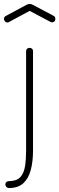

<svg xmlns="http://www.w3.org/2000/svg" viewBox="-63 -714 300 971"><path d="M-18 237Q-25 237 -30.5 231.5Q-36 226 -36 219Q-36 211 -30.5 206.5Q-25 202 -18 202Q21 202 39.5 182Q58 162 63.5 127Q69 92 69 48V-455Q69 -463 74 -467.5Q79 -472 86 -472Q94 -472 99 -467.5Q104 -463 104 -455V48Q104 103 92.5 146Q81 189 54.5 213Q28 237 -18 237ZM-25 -600Q-32 -600 -37.5 -605.5Q-43 -611 -43 -619Q-43 -623 -40.5 -627Q-38 -631 -34 -633L70 -689Q78 -694 87 -694Q96 -694 104 -689L208 -634Q213 -632 215 -627Q217 -622 217 -617Q217 -610 212 -605.5Q207 -601 200 -601Q198 -601 195.5 -602Q193 -603 191 -604L87 -659L-17 -603Q-19 -602 -21 -601Q-23 -600 -25 -600Z"/></svg>

Font: Dosis ExtraLight
Style: Regular
Weight: 250
Designer: EdgarTolentino, PabloImpallari, IginoMarini
Foundry: EdgarTolentino, PabloImpallari, IginoMarini
Version: Version 3.001; ttfautohint (v1.8.2)